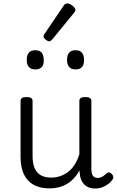

<svg xmlns="http://www.w3.org/2000/svg" viewBox="-20 -1081 685 1120"><path d="M269 18Q216 18 178 -2Q140 -22 120 -63Q100 -104 100 -166V-492Q100 -504 108.5 -509.5Q117 -515 134 -515Q152 -515 161 -509.5Q170 -504 170 -492V-169Q170 -129 181.5 -101Q193 -73 217.5 -59Q242 -45 278 -45Q307 -45 332.5 -54Q358 -63 379.5 -80Q401 -97 417 -123Q433 -149 443 -182V-493Q443 -504 451.5 -509.5Q460 -515 478 -515Q495 -515 504 -509.5Q513 -504 513 -493V-94Q513 -77 517 -65.5Q521 -54 529.5 -48.5Q538 -43 550 -43Q560 -43 568.5 -46.5Q577 -50 586 -56.5Q595 -63 603 -70Q610 -77 618 -75Q626 -73 634 -64Q639 -58 640.5 -49.5Q642 -41 636 -33Q626 -18 610 -6.5Q594 5 575 12Q556 19 537 19Q515 19 498.5 12.5Q482 6 470.5 -6Q459 -18 452.5 -34.5Q446 -51 445 -72L444 -87Q429 -60 410 -40Q391 -20 368.5 -7Q346 6 320.5 12Q295 18 269 18ZM186 -676Q161 -676 148.5 -690Q136 -704 136 -732Q136 -760 148.5 -774Q161 -788 186 -788Q211 -788 223 -774Q235 -760 235 -732Q237 -704 224 -690Q211 -676 186 -676ZM421 -676Q396 -676 383.5 -690Q371 -704 371 -732Q371 -760 383.5 -774Q396 -788 421 -788Q445 -788 457.5 -774Q470 -760 470 -732Q471 -704 458 -690Q445 -676 421 -676ZM267 -840Q258 -840 246 -850Q234 -860 234 -868Q234 -871 235 -874Q236 -877 239 -882L352 -1049Q356 -1055 361 -1058Q366 -1061 372 -1061Q381 -1061 392 -1055Q403 -1049 411.5 -1040Q420 -1031 420 -1024Q420 -1018 418 -1014.5Q416 -1011 410 -1004L284 -850Q274 -840 267 -840Z"/></svg>

Font: Playwrite CL Light
Style: Regular
Weight: 300
Designer: Veronika Burian, José Scaglione
Foundry: TypeTogether
Version: Version 1.002